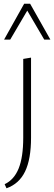

<svg xmlns="http://www.w3.org/2000/svg" viewBox="-20 -724 292 1033"><path d="M105 17V-407L147 -414V17Q147 132 115 198.5Q83 265 15 289L5 267Q56 243 80.5 182Q105 121 105 17ZM218 -511 119 -680 110 -704H142L251 -511ZM2 -511 110 -704H142L135 -681L35 -511Z"/></svg>

Font: Ysabeau Infant ExtraLight
Style: Regular
Weight: 250
Designer: Christian Thalmann (Catharsis Fonts)
Version: Version 2.001;gftools[0.9.30]; featfreeze: ss01,ss02,lnum